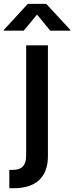

<svg xmlns="http://www.w3.org/2000/svg" viewBox="-67 -784 389 1008"><path d="M70.3 -545.9V33.2C70.3 82 49.8 107.9 0 107.9H-18.1V204.1H4.9C120.1 204.1 185.1 147.5 184.6 34.2V-545.9ZM57.6 -623 127.4 -707.5 196.8 -623H302.2V-627L175.8 -763.7H79.1L-46.9 -627V-623Z"/></svg>

Font: Raveo Medium
Style: Regular
Weight: 500
Designer: Jakub Foglar, Rasmus Andersson (Inter)
Foundry: Jakubfoglar.com
Version: Version 1.100;Glyphs 3.2.3 (3260)